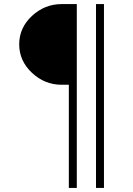

<svg xmlns="http://www.w3.org/2000/svg" viewBox="-20 -770 653 940"><path d="M317 -355H282Q199 -355 136.5 -413.5Q74 -472 74 -553Q74 -634 136.5 -692Q199 -750 282 -750H356V150H317ZM450 -750H489V150H450Z"/></svg>

Font: Oakes Grotesk Light
Style: Regular
Weight: 300
Designer: Samuel Oakes
Foundry: Samuel Oakes
Version: Version 1.000;PS 001.000;hotconv 1.0.88;makeotf.lib2.5.64775